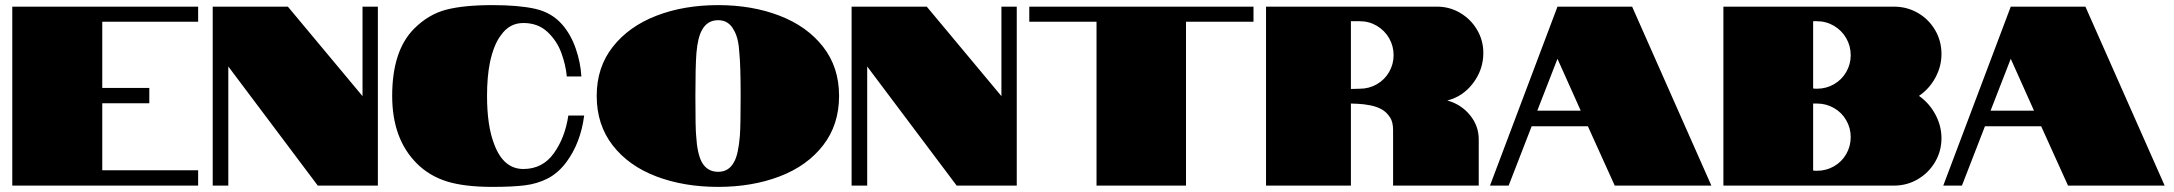

<svg xmlns="http://www.w3.org/2000/svg" viewBox="-20 -726 8505 751"><path d="M28 -700H755V-641H380V-382H564V-322H380V-60H755V0H28Z M812 -700H1106L1398 -350V-700H1458V0H1223L873 -466V0H812Z M2203 -274H2265Q2251 -166 2194 -90Q2162 -48 2121.5 -27.5Q2081 -7 2032.5 -1Q1984 5 1906 5Q1796 5 1727.5 -16.5Q1659 -38 1610 -87Q1514 -183 1514 -351Q1514 -528 1600 -614Q1656 -670 1725 -688Q1794 -706 1906 -706Q2009 -706 2073.5 -691.5Q2138 -677 2179 -630Q2213 -591 2232 -536Q2251 -481 2254 -427H2197Q2193 -472 2175.5 -519.5Q2158 -567 2121 -601.5Q2084 -636 2027 -636Q1973 -636 1940 -589Q1911 -552 1896 -480Q1885 -425 1885 -351Q1885 -234 1913 -162Q1949 -65 2027 -65Q2102 -65 2146 -126Q2190 -187 2203 -274Z M2314 -351Q2314 -463 2377 -543Q2440 -623 2547.5 -664.5Q2655 -706 2789 -706Q2922 -706 3029.5 -664.5Q3137 -623 3199.5 -543Q3262 -463 3262 -351Q3262 -238 3199.5 -157.5Q3137 -77 3029.5 -36Q2922 5 2789 5Q2655 5 2547 -36Q2439 -77 2376.5 -157.5Q2314 -238 2314 -351ZM2851 -92Q2868 -121 2874 -195Q2877 -234 2877 -351Q2877 -469 2872 -518Q2869 -578 2850 -609Q2830 -647 2789 -647Q2747 -647 2726 -609Q2709 -579 2704 -518Q2700 -466 2700 -351Q2700 -221 2703 -195Q2707 -126 2725 -92Q2746 -54 2789 -54Q2831 -54 2851 -92Z M3311 -700H3605L3897 -350V-700H3957V0H3722L3372 -466V0H3311Z M4269 -641H4006V-700H4883V-641H4619V0H4269Z M4932 -700H5601Q5650 -700 5691.5 -675.5Q5733 -651 5757.5 -609.5Q5782 -568 5782 -519Q5782 -454 5742 -401Q5702 -348 5641 -333Q5695 -318 5729.5 -276Q5764 -234 5764 -181V0H5429V-217Q5429 -249 5417 -267Q5403 -288 5385 -298Q5365 -309 5340 -314Q5314 -319 5291 -320L5264 -321V0H4932ZM5299 -379Q5335 -379 5365.5 -396.5Q5396 -414 5413.5 -444.5Q5431 -475 5431 -510Q5431 -546 5413.5 -576.5Q5396 -607 5365.5 -625Q5335 -643 5299 -643H5264V-378Z M6072 -700H6364L6674 0H6296L6191 -232H5971L5881 0H5808ZM6163 -293 6072 -496 5993 -293Z M6721 -700H7388Q7439 -700 7481.5 -675.5Q7524 -651 7549 -608.5Q7574 -566 7574 -515Q7574 -466 7550 -422Q7526 -378 7486 -351Q7526 -323 7550 -278.5Q7574 -234 7574 -185Q7574 -135 7549 -92.5Q7524 -50 7481.5 -25Q7439 0 7388 0H6721ZM7219 -510Q7219 -546 7201.5 -576.5Q7184 -607 7153.5 -625Q7123 -643 7087 -643H7072V-380Q7077 -379 7087 -379Q7123 -379 7153.5 -396.5Q7184 -414 7201.5 -444.5Q7219 -475 7219 -510ZM7219 -190Q7219 -225 7201.5 -255.5Q7184 -286 7153.5 -303.5Q7123 -321 7087 -321H7072V-59Q7077 -58 7087 -58Q7123 -58 7153.5 -75.5Q7184 -93 7201.5 -123.5Q7219 -154 7219 -190Z M7845 -700H8137L8447 0H8069L7964 -232H7744L7654 0H7581ZM7936 -293 7845 -496 7766 -293Z"/></svg>

Font: Notable
Style: Regular
Weight: 400
Designer: Multiple Designers
Foundry: Google, Inc.
Version: Version 1.100